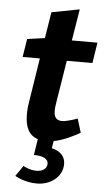

<svg xmlns="http://www.w3.org/2000/svg" viewBox="-61 -728 544 1001"><g transform="rotate(5 211.0 -228.0)"><path d="M163 168C126 168 94 149 94 149L56 204C56 204 103 234 171 234C240 234 304 190 304 120C304 79 275 53 233 44L239 6C293 -4 354 -36 376 -50L354 -122C354 -122 302 -102 273 -102C244 -102 231 -119 231 -151C231 -165 232 -178 236 -200L271 -417H405L422 -525H288L315 -690L169 -662L147 -525L55 -512L40 -417H130L93 -181C89 -159 88 -139 88 -121C88 -54 109 -12 156 3L143 87C188 87 218 100 218 126C218 154 193 168 163 168Z"/></g></svg>

Font: Bitter
Style: Bold Italic
Weight: 700
Designer: Sol Matas
Foundry: Sol Matas
Version: Version 1.002